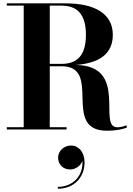

<svg xmlns="http://www.w3.org/2000/svg" viewBox="-20 -770 791 1142"><path d="M20.5 -13.5V0H376V-13.5H276V-376H346C592 -376 343 7.5 616 7.5C674.5 7.5 720 -3.5 736 -12.5L731 -25C717 -18.5 698.5 -13 677.5 -13C557 -13 748.5 -379.5 431.5 -383.5C570.5 -395 651 -448.5 651 -563C651 -693 536.5 -750 371 -750H20.5V-736.5H121V-13.5ZM346 -736.5C442 -736.5 491 -682 491 -563C491 -444 442 -390 346 -390H276V-736.5ZM325.5 167C325.5 205 351.5 238 398 238C431.5 238 462 213.5 470 186C476.5 278.5 411 341.5 324 341.5V352.5C422 352.5 483 283 483 196C483 133.5 446.5 95.5 403 95.5C360.5 95.5 325.5 128.5 325.5 167Z"/></svg>

Font: Bodoni* 16pt
Style: Bold
Weight: 700
Version: Version 2.3